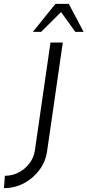

<svg xmlns="http://www.w3.org/2000/svg" viewBox="-166 -719 450 989"><path d="M-145.5 250 -141 186.5Q-103 186.5 -70 169.5Q-37 152.5 -14.8 123.2Q7.5 94 13.5 57L94 -500H157.5L77 57Q70 111 38.5 154.5Q7 198 -41 224Q-89 250 -145.5 250ZM188.5 -699 264.5 -555H222L148.5 -657L46 -555H3.5L119.5 -699Z"/></svg>

Font: Urbanist Light
Style: Italic
Weight: 300
Italic angle: -8°
Designer: Corey Hu
Foundry: Corey Hu
Version: Version 1.330; ttfautohint (v1.8.4.7-5d5b)